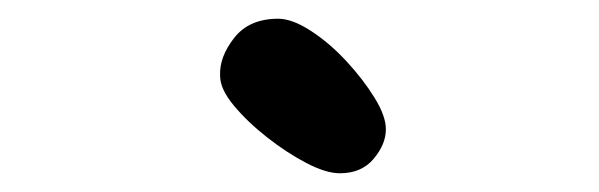

<svg xmlns="http://www.w3.org/2000/svg" viewBox="-20 -889 640 205"><path d="M343 -704Q328 -704 307 -715Q286 -726 265 -742.5Q244 -759 229.5 -776.5Q215 -794 215 -808Q214 -828 230 -848.5Q246 -869 277 -869Q292 -869 312 -856Q332 -843 350 -823.5Q368 -804 380 -784.5Q392 -765 392 -751Q392 -735 379 -719.5Q366 -704 343 -704Z"/></svg>

Font: Cherry Bomb One
Style: Regular
Weight: 400
Designer: satsuyako
Foundry: satsuyako
Version: Version 4.100; ttfautohint (v1.8.3)